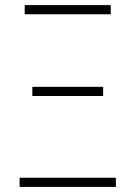

<svg xmlns="http://www.w3.org/2000/svg" viewBox="-20 -734 540 754"><path d="M77 -678H415V-714H77ZM107 -357H385V-393H107ZM57 0H435V-36H57Z"/></svg>

Font: Noto Sans Mono ExtraCondensed ExtraLight
Style: Regular
Weight: 200
Width: 2
Designer: Monotype Design Team
Foundry: Monotype Imaging Inc.
Version: Version 2.014